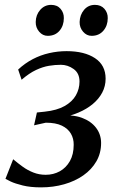

<svg xmlns="http://www.w3.org/2000/svg" viewBox="-20 -780 502 809"><path d="M153 9.5Q108 9.5 75.8 1.5Q43.5 -6.5 25 -15.2Q6.5 -24 3 -26.5L35.5 -109Q55 -92.5 75.8 -77.5Q96.5 -62.5 120.8 -53Q145 -43.5 172.5 -43.5Q205 -43.5 231.8 -58.2Q258.5 -73 274.5 -101.2Q290.5 -129.5 290.5 -170Q291 -195.5 278.8 -216.8Q266.5 -238 240.8 -250.5Q215 -263 173 -263L123.5 -252L135.5 -306L168.5 -309.5Q220 -315 252.2 -333.2Q284.5 -351.5 299.8 -378.5Q315 -405.5 315 -436.5Q315 -471.5 290.2 -489.2Q265.5 -507 236.5 -507Q212.5 -507 186.5 -502.8Q160.5 -498.5 132 -485.2Q103.5 -472 71 -444L56.5 -487Q85 -513.5 118 -530.8Q151 -548 187.2 -556.2Q223.5 -564.5 260.5 -564.5Q335.5 -564.5 380.2 -535Q425 -505.5 425 -448.5Q425 -417 410.8 -390Q396.5 -363 371 -341.8Q345.5 -320.5 310.8 -305.8Q276 -291 236 -283.5L231.5 -292Q285.5 -298 324.5 -283.8Q363.5 -269.5 384.8 -241.5Q406 -213.5 406 -177.5Q406 -134.5 386 -100Q366 -65.5 331 -41Q296 -16.5 250.2 -3.5Q204.5 9.5 153 9.5ZM181 -629Q160 -629 145 -646.5Q130 -664 130.5 -687.5Q131 -717.5 149.5 -738.5Q168 -759.5 195.5 -759.5Q221 -759.5 235.2 -742.8Q249.5 -726 249 -703.5Q249 -672 230.8 -650.5Q212.5 -629 181 -629ZM366 -629Q345 -629 330 -646.5Q315 -664 315.5 -687.5Q316.5 -717.5 334.2 -738.5Q352 -759.5 380 -759.5Q405.5 -759.5 420 -742.8Q434.5 -726 434 -703.5Q434 -672 415.5 -650.5Q397 -629 366 -629Z"/></svg>

Font: Merriweather 24pt
Style: Italic
Weight: 400
Italic angle: -7.8°
Designer: Eben Sorkin
Foundry: Eben Sorkin
Version: Version 2.101